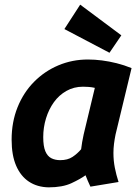

<svg xmlns="http://www.w3.org/2000/svg" viewBox="-20 -794 600 826"><path d="M189 12Q140 11 104.5 -12.5Q69 -36 49.5 -81Q30 -126 30 -193Q30 -269 55.5 -332.5Q81 -396 126.5 -442Q172 -488 231.5 -513Q291 -538 358 -538Q388 -538 419 -534Q450 -530 482 -522Q514 -514 546 -501L477 -215Q473 -195 470.5 -175.5Q468 -156 468 -136Q468 -103 474 -72.5Q480 -42 490 -11L369 9Q365 1 357.5 -16.5Q350 -34 348 -40Q326 -24 287.5 -6Q249 12 189 12ZM239 -105Q271 -105 292 -119Q313 -133 329 -152Q331 -169 333.5 -183Q336 -197 340 -216L388 -416Q375 -419 362 -420Q349 -421 337 -421Q298 -421 266 -403Q234 -385 212 -354.5Q190 -324 178 -285Q166 -246 166 -204Q166 -165 175 -143.5Q184 -122 200.5 -113.5Q217 -105 239 -105ZM451 -567 257 -669 325 -774 502 -642Z"/></svg>

Font: Ubuntu Sans Mono
Style: Italic
Weight: 400
Italic angle: -13.5°
Monospace: yes
Designer: Dalton Maag Ltd
Foundry: Dalton Maag Ltd
Version: Version 1.006